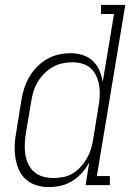

<svg xmlns="http://www.w3.org/2000/svg" viewBox="-20 -755 540 783"><path d="M179 8Q153 8 128.5 0.5Q104 -7 85.5 -23.5Q67 -40 57 -63Q47 -86 43 -111Q39 -136 40 -162.5Q41 -189 46 -215L67 -345Q71 -370 78.5 -394Q86 -418 99 -440.5Q112 -463 130.5 -482Q149 -501 171.5 -514Q194 -527 218.5 -532.5Q243 -538 268 -538Q293 -538 317 -530.5Q341 -523 358.5 -506.5Q376 -490 385.5 -467.5Q395 -445 399 -421L445 -698H392V-735H491L375 -37H428V0H329L344 -93Q332 -70 314.5 -50.5Q297 -31 275 -17Q253 -3 228 2.5Q203 8 179 8ZM198 -29Q218 -29 238.5 -33Q259 -37 277 -48Q295 -59 309.5 -75Q324 -91 334.5 -109.5Q345 -128 351 -147.5Q357 -167 360 -187L381 -317Q385 -338 386.5 -360Q388 -382 385 -402.5Q382 -423 374 -442Q366 -461 351.5 -475Q337 -489 317 -495Q297 -501 275 -501Q254 -501 233.5 -496.5Q213 -492 194 -481Q175 -470 159.5 -454Q144 -438 133 -419Q122 -400 116 -380Q110 -360 107 -339L85 -209Q82 -188 81 -166Q80 -144 83.5 -123.5Q87 -103 96 -84.5Q105 -66 120.5 -53Q136 -40 156.5 -34.5Q177 -29 198 -29Z"/></svg>

Font: Iosevka Curly Slab XLtObl
Style: Regular
Weight: 200
Italic angle: -9°
Monospace: yes
Designer: Belleve Invis
Foundry: Belleve Invis
Version: Version 11.1.0; ttfautohint (v1.8.3)